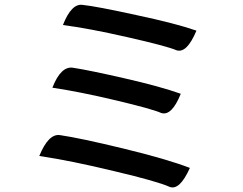

<svg xmlns="http://www.w3.org/2000/svg" viewBox="-20 -782 1040 821"><path d="M249 -675Q286 -769 334 -761Q392 -755 561 -718Q731 -682 820 -651Q779 -553 735 -567Q693 -585 525 -623Q358 -661 249 -675ZM204 -407Q241 -502 294 -492Q360 -482 513 -447Q666 -412 753 -381Q714 -284 669 -299Q631 -316 475 -353Q319 -390 204 -407ZM148 -115Q188 -213 238 -204Q321 -192 507 -147Q693 -102 792 -64Q748 34 705 17Q655 -6 469 -50Q283 -95 148 -115Z"/></svg>

Font: Swei Half Moon CJK SC
Style: Medium
Weight: 500
Version: Version 2.071